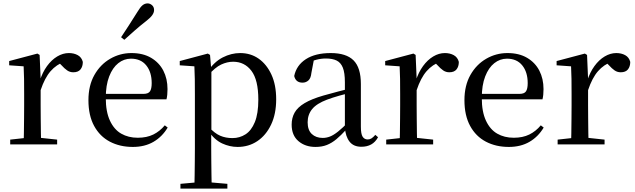

<svg xmlns="http://www.w3.org/2000/svg" viewBox="-20 -849 3732 1129"><path d="M40 0V-28L149 -40H204L316 -28V0ZM119 0Q120 -25 120.5 -66Q121 -107 121.5 -152Q122 -197 122 -230V-295Q122 -347 121.5 -385Q121 -423 119 -459L34 -465V-490L200 -534L213 -526L219 -385V-384V-230Q219 -197 219.5 -152Q220 -107 220.5 -66Q221 -25 222 0ZM219 -319 194 -374H214Q230 -424 256.5 -460.5Q283 -497 316.5 -517Q350 -537 385 -537Q415 -537 437.5 -524.5Q460 -512 467 -485Q467 -458 453.5 -441Q440 -424 411 -424Q391 -424 375 -435Q359 -446 341 -466L318 -489L361 -487Q312 -470 277.5 -430.5Q243 -391 219 -319Z M761 15Q685 15 626 -16Q567 -47 533.5 -108.5Q500 -170 500 -260Q500 -346 535 -408Q570 -470 628 -503.5Q686 -537 753 -537Q821 -537 868.5 -509Q916 -481 940.5 -433.5Q965 -386 965 -325Q965 -289 959 -265H544V-297H824Q852 -297 862 -312Q872 -327 872 -360Q872 -425 840 -464.5Q808 -504 750 -504Q709 -504 675.5 -477.5Q642 -451 622 -399.5Q602 -348 602 -273Q602 -192 626.5 -139.5Q651 -87 693 -63Q735 -39 790 -39Q843 -39 881.5 -58Q920 -77 949 -112L966 -99Q934 -45 882.5 -15Q831 15 761 15ZM692 -630Q715 -665 738.5 -701Q762 -737 788 -779Q804 -806 817.5 -817.5Q831 -829 848 -829Q862 -829 874 -818.5Q886 -808 886 -790Q886 -775 875 -759.5Q864 -744 838 -724Q802 -696 771.5 -669Q741 -642 711 -615Z M1041 260V232L1152 222H1202L1317 232V260ZM1123 260Q1124 223 1124.5 182Q1125 141 1125.5 99.5Q1126 58 1126 23V-293Q1126 -344 1125.5 -383.5Q1125 -423 1123 -459L1037 -465V-490L1202 -534L1215 -526L1222 -443L1223 -437V-78L1222 -67V23Q1222 57 1222.5 98.5Q1223 140 1223.5 181.5Q1224 223 1225 260ZM1377 15Q1331 15 1286.5 -5.5Q1242 -26 1205 -79H1192L1207 -103Q1242 -65 1274.5 -51Q1307 -37 1347 -37Q1389 -37 1423.5 -59Q1458 -81 1478.5 -131Q1499 -181 1499 -263Q1499 -379 1458.5 -432.5Q1418 -486 1351 -486Q1316 -486 1280.5 -469.5Q1245 -453 1203 -405L1191 -429H1201Q1240 -486 1290 -511.5Q1340 -537 1392 -537Q1454 -537 1501 -504Q1548 -471 1576 -410.5Q1604 -350 1604 -265Q1604 -179 1574 -116Q1544 -53 1493 -19Q1442 15 1377 15Z M1835 15Q1775 15 1735 -19Q1695 -53 1695 -116Q1695 -156 1712.5 -187Q1730 -218 1771 -242.5Q1812 -267 1881 -287Q1922 -299 1969 -311Q2016 -323 2056 -333V-308Q2016 -298 1975.5 -286.5Q1935 -275 1903 -263Q1842 -240 1815.5 -207.5Q1789 -175 1789 -130Q1789 -84 1813.5 -61Q1838 -38 1878 -38Q1899 -38 1920 -46Q1941 -54 1968 -75.5Q1995 -97 2032 -135L2042 -86H2015Q1985 -53 1958 -30.5Q1931 -8 1902 3.5Q1873 15 1835 15ZM2105 14Q2059 14 2035.5 -16Q2012 -46 2008 -98V-101V-365Q2008 -421 1996 -451Q1984 -481 1959.5 -493Q1935 -505 1896 -505Q1868 -505 1839.5 -497.5Q1811 -490 1777 -472L1826 -499L1811 -420Q1808 -389 1793.5 -376Q1779 -363 1759 -363Q1719 -363 1710 -402Q1723 -465 1778.5 -501Q1834 -537 1925 -537Q2016 -537 2059 -494Q2102 -451 2102 -355V-104Q2102 -61 2112.5 -45Q2123 -29 2142 -29Q2154 -29 2164 -35Q2174 -41 2187 -56L2203 -42Q2187 -13 2162.5 0.5Q2138 14 2105 14Z M2251 0V-28L2360 -40H2415L2527 -28V0ZM2330 0Q2331 -25 2331.5 -66Q2332 -107 2332.5 -152Q2333 -197 2333 -230V-295Q2333 -347 2332.5 -385Q2332 -423 2330 -459L2245 -465V-490L2411 -534L2424 -526L2430 -385V-384V-230Q2430 -197 2430.5 -152Q2431 -107 2431.5 -66Q2432 -25 2433 0ZM2430 -319 2405 -374H2425Q2441 -424 2467.5 -460.5Q2494 -497 2527.5 -517Q2561 -537 2596 -537Q2626 -537 2648.5 -524.5Q2671 -512 2678 -485Q2678 -458 2664.5 -441Q2651 -424 2622 -424Q2602 -424 2586 -435Q2570 -446 2552 -466L2529 -489L2572 -487Q2523 -470 2488.5 -430.5Q2454 -391 2430 -319Z M2972 15Q2896 15 2837 -16Q2778 -47 2744.5 -108.5Q2711 -170 2711 -260Q2711 -346 2746 -408Q2781 -470 2839 -503.5Q2897 -537 2964 -537Q3032 -537 3079.5 -509Q3127 -481 3151.5 -433.5Q3176 -386 3176 -325Q3176 -289 3170 -265H2755V-297H3035Q3063 -297 3073 -312Q3083 -327 3083 -360Q3083 -425 3051 -464.5Q3019 -504 2961 -504Q2920 -504 2886.5 -477.5Q2853 -451 2833 -399.5Q2813 -348 2813 -273Q2813 -192 2837.5 -139.5Q2862 -87 2904 -63Q2946 -39 3001 -39Q3054 -39 3092.5 -58Q3131 -77 3160 -112L3177 -99Q3145 -45 3093.5 -15Q3042 15 2972 15Z M3259 0V-28L3368 -40H3423L3535 -28V0ZM3338 0Q3339 -25 3339.5 -66Q3340 -107 3340.5 -152Q3341 -197 3341 -230V-295Q3341 -347 3340.5 -385Q3340 -423 3338 -459L3253 -465V-490L3419 -534L3432 -526L3438 -385V-384V-230Q3438 -197 3438.5 -152Q3439 -107 3439.5 -66Q3440 -25 3441 0ZM3438 -319 3413 -374H3433Q3449 -424 3475.5 -460.5Q3502 -497 3535.5 -517Q3569 -537 3604 -537Q3634 -537 3656.5 -524.5Q3679 -512 3686 -485Q3686 -458 3672.5 -441Q3659 -424 3630 -424Q3610 -424 3594 -435Q3578 -446 3560 -466L3537 -489L3580 -487Q3531 -470 3496.5 -430.5Q3462 -391 3438 -319Z"/></svg>

Font: Noto Serif TC ExtraLight Medium
Style: Regular
Weight: 500
Version: Version 2.002-H1;hotconv 1.1.0;makeotfexe 2.6.0